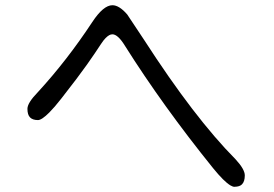

<svg xmlns="http://www.w3.org/2000/svg" viewBox="-20 -719 1040 728"><path d="M406.2 -588.9Q426.8 -588.9 453.1 -546.4Q598.1 -316.4 788.6 -80.6Q829.1 -30.8 853.5 -16.1Q862.8 -10.7 868.4 -10.7Q874 -10.7 878.4 -11.5Q882.8 -12.2 886.2 -13.2Q893.1 -15.6 897.5 -20Q908.2 -30.8 908.2 -54Q908.2 -77.1 873 -115.2Q717.3 -272 525.4 -569.3L462.4 -664.1Q432.1 -699.2 406.2 -699.2Q372.1 -699.2 330.1 -635.7Q233.9 -489.7 124 -370.1Q84 -329.1 84 -306.4Q84 -283.7 94 -273.7Q104 -263.7 124 -263.7Q138.2 -263.7 167 -292.5Q186.5 -312 212.4 -345.2Q277.8 -428.7 309.8 -474.1Q341.8 -519.5 363.3 -552.7Q373 -567.4 380.4 -574.7Q387.7 -582 393.8 -585.4Q399.9 -588.9 406.2 -588.9Z"/></svg>

Font: YuPearl-Light
Style: Light
Weight: 300
Designer: Max Yao
Foundry: Max-Everyday
Version: Version 1.011; ttfautohint (v1.8.3)